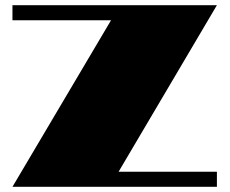

<svg xmlns="http://www.w3.org/2000/svg" viewBox="-20 -720 885 740"><path d="M408 -642H28V-700H816L437 -58H816V0H28Z"/></svg>

Font: Notable
Style: Regular
Weight: 400
Designer: Multiple Designers
Foundry: Google, Inc.
Version: Version 1.100